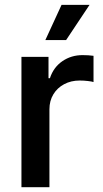

<svg xmlns="http://www.w3.org/2000/svg" viewBox="-20 -784 432 804"><path d="M69.8 0V-545.9H183.1V-456.5H189Q204.1 -502.4 241.2 -527.8Q278.3 -553.2 325.7 -553.2Q336.4 -553.2 349.6 -552.5Q362.8 -551.8 371.6 -550.3V-440.4Q364.7 -442.9 347.7 -444.8Q330.6 -446.8 313.5 -446.8Q277.3 -446.8 248.5 -431.4Q219.7 -416 203.4 -388.9Q187 -361.8 187 -326.2V0ZM169.9 -616.2 237.8 -763.7H355L256.8 -616.2Z"/></svg>

Font: Inter Cardless
Style: Medium
Weight: 500
Designer: Rasmus Andersson
Foundry: rsms
Version: Version 4.001;git-9221beed3